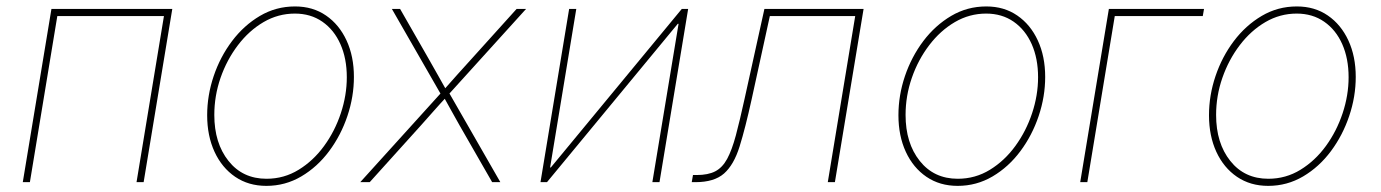

<svg xmlns="http://www.w3.org/2000/svg" viewBox="-20 -574 4351 605"><path d="M522.9 -545.9 432.6 0H410.2L496.6 -523.4H160.6L74.2 0H51.8L142.1 -545.9Z M819.3 11.7Q763.2 11.7 721.2 -16.8Q679.2 -45.4 656 -95.7Q632.8 -146 632.8 -210.9Q632.8 -273.4 653.3 -334.2Q673.8 -395 711.2 -444.6Q748.5 -494.1 799.1 -523.9Q849.6 -553.7 909.7 -553.7Q965.8 -553.7 1007.3 -525.1Q1048.8 -496.6 1072 -446.5Q1095.2 -396.5 1095.2 -331.5Q1095.2 -269.5 1074.7 -208.5Q1054.2 -147.5 1017.1 -97.7Q980 -47.9 929.4 -18.1Q878.9 11.7 819.3 11.7ZM819.8 -10.7Q875 -10.7 921.1 -39.1Q967.3 -67.4 1001.2 -114Q1035.2 -160.6 1054 -217.3Q1072.8 -273.9 1072.8 -330.6Q1072.8 -389.6 1052.7 -434.8Q1032.7 -480 995.8 -505.6Q959 -531.2 909.2 -531.2Q856.4 -531.2 810.5 -504.4Q764.6 -477.5 729.7 -431.6Q694.8 -385.7 675 -328.9Q655.3 -272 655.3 -211.9Q655.3 -123 700 -66.9Q744.6 -10.7 819.8 -10.7Z M1115.2 0 1375.5 -287.6 1372.6 -271 1214.8 -545.9H1240.7L1329.6 -390.6Q1344.2 -365.2 1358.4 -339.8Q1372.6 -314.5 1387.2 -288.6H1376.5Q1399.4 -314.5 1421.9 -339.8Q1444.3 -365.2 1467.8 -390.6L1607.9 -545.9H1637.7L1388.7 -271L1391.6 -287.6L1556.6 0H1530.8L1427.7 -179.7Q1414.6 -202.6 1402.3 -225.1Q1390.1 -247.6 1377.4 -270H1388.2Q1367.2 -247.6 1347.4 -225.1Q1327.6 -202.6 1307.1 -179.7L1145 0Z M2058.1 0H2035.6L2118.2 -499H2115.7L1703.6 0H1683.1L1773.4 -545.9H1795.9L1713.4 -46.4H1715.8L2128.4 -545.9H2148.4Z M2159.7 0 2163.6 -22.5H2175.3Q2211.4 -22.5 2233.9 -34.2Q2256.3 -45.9 2271.2 -73.2Q2286.1 -100.6 2298.6 -147Q2311 -193.4 2326.2 -262.7L2388.7 -545.9H2701.2L2610.8 0H2588.4L2674.8 -523.4H2405.8L2348.6 -261.7Q2328.6 -170.4 2310.5 -112.5Q2292.5 -54.7 2261.5 -27.3Q2230.5 0 2171.4 0Z M2997.6 11.7Q2941.4 11.7 2899.4 -16.8Q2857.4 -45.4 2834.2 -95.7Q2811 -146 2811 -210.9Q2811 -273.4 2831.5 -334.2Q2852.1 -395 2889.4 -444.6Q2926.8 -494.1 2977.3 -523.9Q3027.8 -553.7 3087.9 -553.7Q3144 -553.7 3185.5 -525.1Q3227.1 -496.6 3250.2 -446.5Q3273.4 -396.5 3273.4 -331.5Q3273.4 -269.5 3252.9 -208.5Q3232.4 -147.5 3195.3 -97.7Q3158.2 -47.9 3107.7 -18.1Q3057.1 11.7 2997.6 11.7ZM2998 -10.7Q3053.2 -10.7 3099.4 -39.1Q3145.5 -67.4 3179.4 -114Q3213.4 -160.6 3232.2 -217.3Q3251 -273.9 3251 -330.6Q3251 -389.6 3231 -434.8Q3210.9 -480 3174.1 -505.6Q3137.2 -531.2 3087.4 -531.2Q3034.7 -531.2 2988.8 -504.4Q2942.9 -477.5 2908 -431.6Q2873 -385.7 2853.3 -328.9Q2833.5 -272 2833.5 -211.9Q2833.5 -123 2878.2 -66.9Q2922.9 -10.7 2998 -10.7Z M3773.9 -545.9 3770 -523.4H3492.7L3406.2 0H3383.8L3474.1 -545.9Z M3976.1 11.7Q3919.9 11.7 3877.9 -16.8Q3835.9 -45.4 3812.7 -95.7Q3789.6 -146 3789.6 -210.9Q3789.6 -273.4 3810.1 -334.2Q3830.6 -395 3867.9 -444.6Q3905.3 -494.1 3955.8 -523.9Q4006.3 -553.7 4066.4 -553.7Q4122.6 -553.7 4164.1 -525.1Q4205.6 -496.6 4228.8 -446.5Q4252 -396.5 4252 -331.5Q4252 -269.5 4231.4 -208.5Q4210.9 -147.5 4173.8 -97.7Q4136.7 -47.9 4086.2 -18.1Q4035.6 11.7 3976.1 11.7ZM3976.6 -10.7Q4031.7 -10.7 4077.9 -39.1Q4124 -67.4 4158 -114Q4191.9 -160.6 4210.7 -217.3Q4229.5 -273.9 4229.5 -330.6Q4229.5 -389.6 4209.5 -434.8Q4189.5 -480 4152.6 -505.6Q4115.7 -531.2 4065.9 -531.2Q4013.2 -531.2 3967.3 -504.4Q3921.4 -477.5 3886.5 -431.6Q3851.6 -385.7 3831.8 -328.9Q3812 -272 3812 -211.9Q3812 -123 3856.7 -66.9Q3901.4 -10.7 3976.6 -10.7Z"/></svg>

Font: Inter Thin
Style: Italic
Weight: 250
Italic angle: -9.3988°
Designer: Rasmus Andersson
Foundry: rsms
Version: Version 4.001;git-66647c0bb